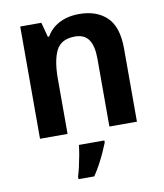

<svg xmlns="http://www.w3.org/2000/svg" viewBox="-86 -622 780 913"><g transform="rotate(-10 304.5 -165.5)"><path d="M357 -552Q442 -552 491 -505Q540 -458 540 -353V0H407V-328Q407 -389 386 -419.5Q365 -450 320 -450Q253 -450 229 -402.5Q205 -355 205 -265V0H72V-542H174L193 -471H199Q215 -499 239.5 -517Q264 -535 294 -543.5Q324 -552 357 -552ZM372 71Q364 91 352.5 116.5Q341 142 326.5 169Q312 196 295 221H219V208Q225 190 231 163.5Q237 137 242 109.5Q247 82 249 61H372Z"/></g></svg>

Font: Noto Sans Display SemiBold
Style: Regular
Weight: 600
Designer: Monotype Design Team
Foundry: Monotype Imaging Inc.
Version: Version 2.003